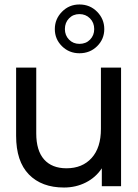

<svg xmlns="http://www.w3.org/2000/svg" viewBox="-20 -832 617 858"><path d="M521 -530H431V-256C431 -200 417.2 -156.7 389.5 -126C361.8 -95.3 324.3 -80 277 -80C233.7 -80 200.3 -93.2 177 -119.5C153.7 -145.8 142 -184.7 142 -236V-530H52V-225C52 -149 71 -91.5 109 -52.5C147 -13.5 199.3 6 266 6C301.3 6 333.8 -1.5 363.5 -16.5C393.2 -31.5 417 -52.7 435 -80V0H521ZM257 -625.5C278.3 -604.5 304.3 -594 335 -594C366.3 -594 392.7 -604.5 414 -625.5C435.3 -646.5 446 -672 446 -702C446 -732 435.3 -757.8 414 -779.5C392.7 -801.2 366.3 -812 335 -812C304.3 -812 278.3 -801.2 257 -779.5C235.7 -757.8 225 -732 225 -702C225 -672 235.7 -646.5 257 -625.5ZM382.5 -655C370.2 -642.3 354.3 -636 335 -636C316.3 -636 300.8 -642.3 288.5 -655C276.2 -667.7 270 -683.3 270 -702C270 -721.3 276.2 -737.3 288.5 -750C300.8 -762.7 316.3 -769 335 -769C353.7 -769 369.3 -762.7 382 -750C394.7 -737.3 401 -721.3 401 -702C401 -683.3 394.8 -667.7 382.5 -655Z"/></svg>

Font: Rookery
Style: Regular
Weight: 400
Designer: Ryan Kimball / Julieta Ulanovsky
Foundry: Motorola Mobility LLC.
Version: Version 1.0